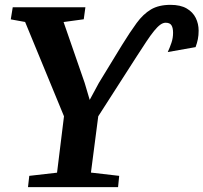

<svg xmlns="http://www.w3.org/2000/svg" viewBox="-20 -773 840 793"><path d="M95.6 0 100.9 -46.7 215.6 -59.8 244.3 -292.7 83.7 -682.3 24.5 -693 32.6 -743H332.7L325.9 -693.4L242.6 -682L329.6 -430.9L350.5 -360.4L388.4 -430.6L482.6 -584.9Q516.8 -640.4 544.1 -677.6Q571.4 -714.9 603.6 -734Q635.8 -753 684 -753Q725.3 -753 750.9 -738.1Q776.5 -723.2 788.5 -698.9Q800.4 -674.7 800.4 -646.4Q800.4 -627.1 797.2 -611.2Q794 -595.3 787.8 -578.4L672.9 -558Q681.2 -576.1 688 -596Q694.8 -615.8 694.8 -637.7Q694.8 -658.1 688.1 -668.6Q681.5 -679.1 664.2 -679.1Q653.2 -679.1 641.7 -670.7Q630.2 -662.3 616.4 -645.3Q602.5 -628.2 584.7 -601.5Q567 -574.8 543.3 -538.1L385.8 -292.7L355.6 -60.2L472.3 -46.7L467.6 0Z"/></svg>

Font: Merriweather Light
Style: Italic
Weight: 300
Italic angle: -7.8°
Designer: Eben Sorkin
Foundry: Eben Sorkin
Version: Version 2.101